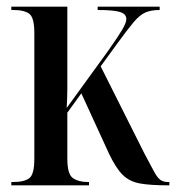

<svg xmlns="http://www.w3.org/2000/svg" viewBox="-20 -556 528 576"><path d="M14 0V-10H20Q53 -10 68 -21.5Q83 -33 83 -80V-457Q83 -503 68 -514.5Q53 -526 20 -526H14V-536H182V-350Q182 -326 182 -293Q182 -260 180 -232L304 -403Q335 -447 347 -467.5Q359 -488 359 -499Q359 -514 340 -520Q321 -526 273 -526V-536H459V-526Q433 -526 416 -518.5Q399 -511 380.5 -489Q362 -467 330 -423L282 -357L413 -96Q432 -60 442 -41.5Q452 -23 461 -16.5Q470 -10 483 -10H488V0H483Q432 0 400.5 -5.5Q369 -11 348.5 -31Q328 -51 307 -95L224 -276L182 -218V-80Q182 -33 199 -21.5Q216 -10 243 -10H247V0Z"/></svg>

Font: Noto Serif Display ExtraCondensed Medium
Style: Regular
Weight: 500
Width: 2
Designer: Monotype Design Team
Foundry: Monotype Imaging Inc.
Version: Version 2.009